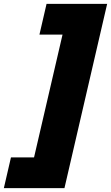

<svg xmlns="http://www.w3.org/2000/svg" viewBox="-96 -810 577 998"><path d="M-39 8H81L229 -630H109L146 -790H461L239 168H-76Z"/></svg>

Font: Prodigy Sans Black
Style: Italic
Weight: 900
Italic angle: -13°
Designer: Wei Huang
Foundry: Wei Huang
Version: Version 1.003; ttfautohint (v1.8.3)